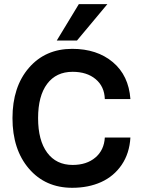

<svg xmlns="http://www.w3.org/2000/svg" viewBox="-20 -895 687 923"><path d="M496.1 -875 350.1 -700.2H252.9L358.9 -875ZM40 -327.1Q40 -477.5 118.9 -568.8Q197.8 -660.2 327.1 -660.2Q446.3 -660.2 522.5 -596.2Q598.6 -532.2 606.9 -418.9H483.9Q481.9 -479.5 439.7 -514.6Q397.5 -549.8 329.1 -549.8Q250 -549.8 206.5 -491.7Q163.1 -433.6 163.1 -327.1Q163.1 -220.2 206.8 -161.1Q250.5 -102.1 329.1 -102.1Q396.5 -102.1 438.5 -137.7Q480.5 -173.3 483.9 -233.9H606.9Q602.5 -157.7 564.9 -102.5Q527.3 -47.4 466.3 -19.8Q405.3 7.8 327.1 7.8Q198.2 7.8 119.1 -84.2Q40 -176.3 40 -327.1Z"/></svg>

Font: Overused Grotesk SemiBold
Style: Regular
Weight: 600
Version: Version 0.002